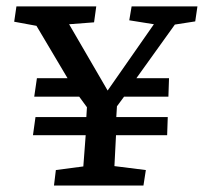

<svg xmlns="http://www.w3.org/2000/svg" viewBox="-20 -574 635 594"><path d="M94.2 -332H189L92.8 -494.1L23.9 -506.8L30.8 -554.2H277.8L271 -504.9L193.8 -499L313 -293.9L456.1 -499L379.9 -511.2L387.2 -554.2H590.8L584 -507.8L521 -498L401.9 -332H502.9L501 -274.9H363.8L341.8 -245.1L339.8 -211.9H499L497.1 -155.8H338.9L334 -60.1L431.2 -47.9L423.8 0H147L152.8 -47.9L237.8 -59.1L245.1 -155.8H82L89.8 -211.9H247.1L249 -242.2L225.1 -274.9H85.9Z"/></svg>

Font: Literata Book Medium
Style: Italic
Weight: 500
Italic angle: -3°
Designer: Latin by Veronika Burian and Jose Scaglione. Greek by Irene Vlachou. Cyrillic by Vera Evstafieva
Foundry: TypeTogether
Version: Version 1.003;PS 001.003;hotconv 1.0.88;makeotf.lib2.5.64775